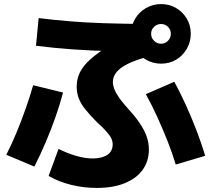

<svg xmlns="http://www.w3.org/2000/svg" viewBox="-20 -848 1040 944"><path d="M456 76Q392 76 330.5 61Q269 46 219 17L268 -116Q311 -94 356.5 -81Q402 -68 441 -69Q470 -70 491 -78Q512 -86 523 -101Q534 -116 534 -138Q534 -153 527.5 -167Q521 -181 504.5 -200Q488 -219 457 -247Q421 -283 398.5 -311.5Q376 -340 366.5 -366.5Q357 -393 357 -422Q357 -460 373 -492.5Q389 -525 425 -557Q461 -589 519 -625L535 -596Q424 -599 334 -605.5Q244 -612 157 -623L170 -759Q244 -750 321.5 -743.5Q399 -737 490 -734Q581 -731 696 -730L753 -581Q637 -554 586 -521.5Q535 -489 535 -445Q535 -428 543 -408Q551 -388 567.5 -365Q584 -342 611 -312Q646 -274 668 -241Q690 -208 701 -177Q712 -146 712 -113Q712 -55 681 -12.5Q650 30 592.5 53Q535 76 456 76ZM11 -87Q37 -138 61.5 -197Q86 -256 107 -316Q128 -376 143 -429L290 -393Q275 -336 253.5 -274.5Q232 -213 205.5 -150.5Q179 -88 149 -29ZM844 -39Q827 -96 803.5 -155Q780 -214 753.5 -272.5Q727 -331 697 -385L837 -446Q866 -393 893.5 -332.5Q921 -272 945.5 -208.5Q970 -145 989 -82ZM772 -535Q732 -535 698 -554.5Q664 -574 644.5 -608Q625 -642 625 -682Q625 -723 644.5 -756Q664 -789 698 -808.5Q732 -828 772 -828Q813 -828 846 -808.5Q879 -789 898.5 -756Q918 -723 918 -682Q918 -642 898.5 -608Q879 -574 846 -554.5Q813 -535 772 -535ZM772 -633Q792 -633 806 -647.5Q820 -662 820 -682Q820 -702 806 -716Q792 -730 772 -730Q752 -730 737.5 -716Q723 -702 723 -682Q723 -662 737.5 -647.5Q752 -633 772 -633Z"/></svg>

Font: M PLUS 2 ExtraBold
Style: Regular
Weight: 800
Version: Version 1.001